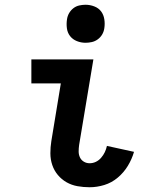

<svg xmlns="http://www.w3.org/2000/svg" viewBox="-20 -780 640 808"><path d="M357 8Q331 8 306 3.5Q281 -1 260 -13Q239 -25 223.5 -43.5Q208 -62 200 -85.5Q192 -109 192 -135Q192 -161 196 -186L236 -429H112V-530H373L313 -170Q311 -156 311 -142.5Q311 -129 316.5 -117.5Q322 -106 333 -99.5Q344 -93 357 -93Q371 -93 383.5 -99Q396 -105 405.5 -116Q415 -127 421 -139.5Q427 -152 430 -166L544 -141Q535 -110 518 -82Q501 -54 475.5 -32.5Q450 -11 419 -1.5Q388 8 357 8ZM340 -600Q321 -600 303.5 -607Q286 -614 275 -628Q264 -642 261.5 -661Q259 -680 262 -699Q264 -713 271 -725Q278 -737 289 -745.5Q300 -754 313.5 -757Q327 -760 340 -760Q359 -760 377 -753Q395 -746 405.5 -732Q416 -718 419 -699Q422 -680 419 -661Q417 -647 410 -635Q403 -623 391.5 -614.5Q380 -606 366.5 -603Q353 -600 340 -600Z"/></svg>

Font: Iosevka Curly Slab Extended
Style: Bold Italic
Weight: 700
Width: 7
Italic angle: -9°
Monospace: yes
Designer: Belleve Invis
Foundry: Belleve Invis
Version: Version 11.0.0; ttfautohint (v1.8.3)